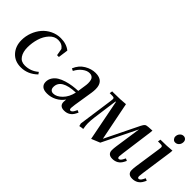

<svg xmlns="http://www.w3.org/2000/svg" viewBox="16 -1200 1796 1796"><g transform="rotate(45 914.5 -301.5)"><path d="M50.8 -178.2Q50.8 -231 69.3 -280.8Q87.9 -330.6 120.1 -368.4Q152.3 -406.2 199.2 -429.2Q246.1 -452.1 298.8 -452.1Q374.5 -452.1 423.8 -412.1L410.2 -314H386.2L374 -383.8Q346.2 -422.9 293.9 -422.9Q245.6 -422.9 209 -383.1Q172.4 -343.3 155.3 -286.6Q138.2 -230 138.2 -169.9Q138.2 -109.9 163.8 -71Q189.5 -32.2 240.2 -32.2Q317.9 -32.2 376 -83L390.1 -63Q318.8 6.8 226.1 6.8Q146 6.8 98.4 -45.7Q50.8 -98.1 50.8 -178.2Z M486.8 -62Q486.8 -95.2 504.6 -122.3Q522.5 -149.4 550.3 -166.3Q578.1 -183.1 615.7 -194.6Q653.3 -206.1 689.2 -211.2Q725.1 -216.3 762.7 -217.8L773.4 -290Q777.8 -315.4 777.8 -334Q777.8 -358.9 772.7 -375.2Q767.6 -391.6 758.1 -398.9Q748.5 -406.2 739.7 -408.7Q731 -411.1 718.8 -411.1Q687.5 -411.1 652.8 -385Q618.2 -358.9 594.7 -314L571.8 -325.2Q597.7 -388.7 651.1 -420.4Q704.6 -452.1 759.8 -452.1Q866.7 -452.1 866.7 -345.2Q866.7 -320.3 862.8 -294.9L832.5 -104Q827.6 -68.8 827.6 -58.1Q827.6 -35.2 840.8 -35.2Q859.4 -35.2 874.5 -64.9L885.7 -86.9L908.7 -76.2L897.5 -54.2Q866.2 6.8 797.9 6.8Q769 6.8 753.4 -7.1Q737.8 -21 737.8 -47.9Q737.8 -60.5 739.7 -80.1Q710.4 -39.1 666.3 -16.1Q622.1 6.8 572.8 6.8Q528.3 6.8 507.6 -12Q486.8 -30.8 486.8 -62ZM571.8 -80.1Q571.8 -57.1 583.5 -45.7Q595.2 -34.2 613.8 -34.2Q657.2 -34.2 700 -77.4Q742.7 -120.6 757.8 -190.9Q571.8 -184.6 571.8 -80.1Z M985.4 -411.1 990.2 -439H1014.2Q1103 -439 1166 -445.8L1242.2 -64L1406.2 -398.9Q1419.4 -425.3 1429.9 -433.3Q1440.4 -441.4 1466.3 -442.9L1516.1 -445.8L1514.2 -421.9L1471.2 -104Q1466.3 -68.8 1466.3 -58.1Q1466.3 -35.2 1479 -35.2Q1498 -35.2 1513.2 -64.9L1524.4 -86.9L1547.4 -76.2L1536.1 -54.2Q1504.9 6.8 1436 6.8Q1407.2 6.8 1391.8 -7.1Q1376.5 -21 1376.5 -47.9Q1376.5 -71.8 1381.3 -105L1419.4 -365.2L1250.5 -21L1165 14.2L1084.5 -395L1079.1 -393.1L1045.4 -145Q1040 -102.5 1040 -68.8Q1040 -40 1047.4 1Q1027.3 2.4 1002.4 7.8L995.1 -19L1043.5 -363.8Q1046.4 -383.8 1046.4 -392.1Q1046.4 -403.3 1040 -407.2Q1033.7 -411.1 1016.1 -411.1Z M1624 -411.1 1628.9 -439Q1717.3 -439 1780.8 -445.8L1778.8 -418L1733.9 -104Q1729 -68.8 1729 -58.1Q1729 -35.2 1741.7 -35.2Q1760.7 -35.2 1775.9 -64.9L1787.1 -86.9L1810.1 -76.2L1798.8 -54.2Q1767.6 6.8 1698.7 6.8Q1669.9 6.8 1654.5 -7.1Q1639.2 -21 1639.2 -47.9Q1639.2 -71.8 1644 -105L1682.1 -363.8Q1685.1 -380.9 1685.1 -391.1Q1685.1 -402.8 1678.7 -407Q1672.4 -411.1 1654.8 -411.1ZM1706.1 -558.1Q1706.1 -582 1721.2 -599.6Q1736.3 -617.2 1758.8 -617.2Q1774.9 -617.2 1786.4 -606.2Q1797.9 -595.2 1797.9 -576.2Q1797.9 -551.3 1782.7 -534.2Q1767.6 -517.1 1744.1 -517.1Q1728 -517.1 1717 -529.8Q1706.1 -542.5 1706.1 -558.1Z"/></g></svg>

Font: Dihjauti S
Style: Bold Italic
Weight: 700
Italic angle: -9°
Designer: T. Christopher White
Version: Version 3.0.0